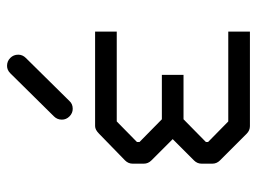

<svg xmlns="http://www.w3.org/2000/svg" viewBox="-110 -654 713 532"><g transform="rotate(-90 246.0 -388.5)"><path d="M180 -573Q180 -586 189 -595L308.5 -716Q317.5 -725 329 -725Q342 -725 351 -716Q360 -707 360 -694Q360 -682 351 -673L231.5 -552Q223.5 -543 210 -543Q198 -543 189 -552Q180 -561 180 -573ZM424 -52H162Q150 -52 141 -61L67 -135Q58 -144 58 -156V-186Q58 -198 67 -207L126 -266L67 -325Q58 -334 58 -346V-377Q58 -389 67 -398L141 -470Q152 -481 162 -481H424V-421H175L118 -365V-358L181 -296H304V-236H181L118 -174V-168L175 -112H424Z"/></g></svg>

Font: IBM 3270 Semi-Condensed
Style: Condensed
Weight: 400
Monospace: yes
Version: Version 2.3.1